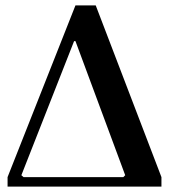

<svg xmlns="http://www.w3.org/2000/svg" viewBox="-20 -690 628 710"><path d="M391 0H8V-35L259 -670H334L577 -35V0H374V-35H436L443 -42L259 -538H254L59 -42L67 -35H391Z"/></svg>

Font: Brygada 1918 SemiBold
Style: Regular
Weight: 600
Designer: Mateusz Machalski | Borys Kosmynka | Przemek Hoffer
Foundry: NIEPODLEGLA 2018
Version: Version 3.006